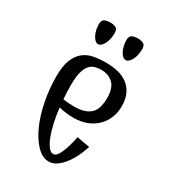

<svg xmlns="http://www.w3.org/2000/svg" viewBox="-176 -804 824 916"><g transform="rotate(30 236.0 -346.0)"><path d="M65 0ZM407 -386Q407 -356 396.5 -327.5Q386 -299 364.5 -276Q343 -253 310 -239Q277 -225 232 -225Q214 -225 194 -227.5Q174 -230 153 -235Q158 -192 166.5 -154Q175 -116 186 -88Q197 -60 210 -43.5Q223 -27 237 -27Q255 -27 270.5 -61.5Q286 -96 298 -155L369 -142Q346 -70 309.5 -27.5Q273 15 237 15Q201 15 169.5 -17.5Q138 -50 114.5 -102.5Q91 -155 78 -221.5Q65 -288 65 -356Q65 -413 78.5 -447Q92 -481 115.5 -500Q139 -519 170.5 -525Q202 -531 237 -531Q272 -531 303 -524Q334 -517 357 -500Q380 -483 393.5 -455.5Q407 -428 407 -386ZM146 -356Q146 -315 149 -278Q166 -275 181 -274Q196 -273 210 -273Q245 -273 268 -281.5Q291 -290 304 -305Q317 -320 322 -341Q327 -362 327 -386Q327 -443 301 -466.5Q275 -490 237 -490Q218 -490 201.5 -485.5Q185 -481 172.5 -466.5Q160 -452 153 -425.5Q146 -399 146 -356ZM160 -588Q151 -588 143 -595.5Q135 -603 129 -615Q123 -627 119.5 -642Q116 -657 116 -672Q116 -695 129 -701Q142 -707 160 -707Q178 -707 190.5 -701Q203 -695 203 -672Q203 -657 200 -642Q197 -627 191 -615Q185 -603 177 -595.5Q169 -588 160 -588ZM312 -588Q303 -588 295 -595.5Q287 -603 281 -615Q275 -627 271.5 -642Q268 -657 268 -672Q268 -695 281 -701Q294 -707 312 -707Q330 -707 342.5 -701Q355 -695 355 -672Q355 -657 352 -642Q349 -627 343 -615Q337 -603 329 -595.5Q321 -588 312 -588Z"/></g></svg>

Font: Combo
Style: Regular
Weight: 400
Designer: Eduardo Rodriguez Tunni
Foundry: Eduardo Rodriguez Tunni
Version: Version 1.001